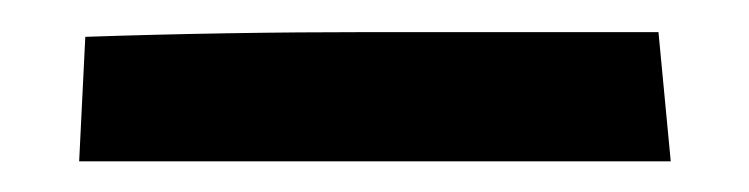

<svg xmlns="http://www.w3.org/2000/svg" viewBox="-20 -413 476 122"><path d="M406.2 -310.5H30.3L34.2 -389.6Q123 -392.6 215.8 -392.6H398.4Z"/></svg>

Font: Slackey
Style: Regular
Weight: 400
Designer: Squid
Foundry: Font Diner, Inc DBA Sideshow
Version: Version 1.000